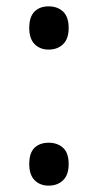

<svg xmlns="http://www.w3.org/2000/svg" viewBox="-20 -570 308 604"><path d="M133 -550Q161 -550 178.5 -533.5Q196 -517 196 -482Q196 -448 178.5 -431Q161 -414 133 -414Q106 -414 89 -431Q72 -448 72 -482Q72 -517 88.5 -533.5Q105 -550 133 -550ZM133 -121Q161 -121 178.5 -105Q196 -89 196 -54Q196 -20 178.5 -3Q161 14 133 14Q106 14 89 -3Q72 -20 72 -54Q72 -89 88.5 -105Q105 -121 133 -121Z"/></svg>

Font: Noto Sans Hebrew
Style: Regular
Weight: 400
Designer: Monotype Design Team
Foundry: Monotype Imaging Inc.
Version: Version 1.000